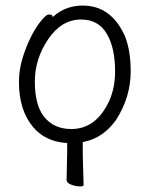

<svg xmlns="http://www.w3.org/2000/svg" viewBox="-20 -501 540 689"><path d="M268 168Q251 168 234 161Q219 155 219 145L221 46V17V12H216Q141 6 98 -46Q48 -106 48 -207Q48 -250 61 -293Q74 -335 92 -370.5Q110 -406 129 -428Q146 -449 155 -449Q165 -449 167 -446L169 -440L174 -444Q217 -481 277 -481Q379 -481 428 -372Q449 -320 449 -245Q449 -152 396 -70Q373 -38 344.5 -18.5Q316 1 281 8L277 9V13V56L280 163Q280 168 268 168ZM396 -70ZM236 -38Q325 -38 372 -139Q393 -186 393 -245Q393 -330 363 -380Q333 -431 271 -431Q200 -431 152 -359Q105 -289 105 -208Q105 -123 139 -81Q174 -38 236 -38ZM428 -372Z"/></svg>

Font: LXGW WenKai Mono TC Light
Style: Regular
Weight: 300
Designer: LXGW / Fontworks Inc.
Foundry: LXGW / Fontworks Inc.
Version: Version 1.330